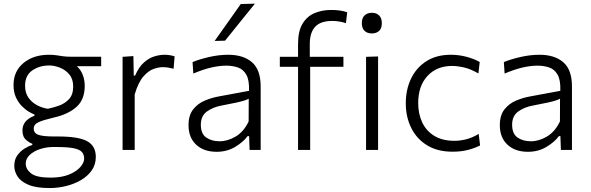

<svg xmlns="http://www.w3.org/2000/svg" viewBox="-20 -798 3144 1022"><path d="M245 203Q171.5 203 130.5 185.2Q89.5 167.5 72.8 140.5Q56 113.5 56 85Q56 51 72.8 28.2Q89.5 5.5 112 -8Q134.5 -21.5 152 -26.5V-33Q139 -36.5 119.2 -53Q99.5 -69.5 99.5 -104Q99.5 -157.5 163.5 -182V-188.5Q152.5 -192.5 134.2 -203Q116 -213.5 97 -232.5Q78 -251.5 65 -279.2Q52 -307 52 -345.5Q52 -418.5 104.8 -462.5Q157.5 -506.5 241 -506.5Q263.5 -506.5 280.5 -503.8Q297.5 -501 315.5 -498.5Q333.5 -496 359.5 -496H518.5V-445.5H389.5Q411.5 -424.5 421.2 -397.8Q431 -371 431 -341Q431 -268 387.2 -229Q343.5 -190 269.5 -173Q213.5 -160 186.5 -148.2Q159.5 -136.5 159.5 -113.5Q159.5 -89 184.8 -80.2Q210 -71.5 269.5 -71.5H291.5Q397.5 -71.5 443.8 -46.5Q490 -21.5 490 37.5Q490 78.5 468 109.5Q446 140.5 410 161.2Q374 182 330.8 192.5Q287.5 203 245 203ZM234.5 -219Q262 -224.5 293.5 -235.5Q325 -246.5 347.2 -270.2Q369.5 -294 369.5 -337.5Q369.5 -377.5 348.8 -402Q328 -426.5 298.5 -438Q269 -449.5 242 -449.5Q190.5 -449.5 152 -423.2Q113.5 -397 113.5 -341.5Q113.5 -304 131.2 -278.5Q149 -253 176.8 -238.2Q204.5 -223.5 234.5 -219ZM249 147.5Q308 147.5 347.8 131Q387.5 114.5 407.8 91Q428 67.5 428 46.5Q428 25 416 11.2Q404 -2.5 372 -9Q340 -15.5 279.5 -15.5H260Q224.5 -15 191.8 -4Q159 7 138 26.8Q117 46.5 117 73Q117 102.5 145.5 125Q174 147.5 249 147.5Z M632.5 0V-495.5L690 -499.5L692 -395.5H699Q719.5 -442.5 747 -466.2Q774.5 -490 803 -498.2Q831.5 -506.5 855 -506.5Q884 -506.5 909.5 -498L904 -432Q888 -436 875.2 -438.2Q862.5 -440.5 845 -440.5Q826 -440.5 798.8 -431.5Q771.5 -422.5 744 -391.8Q716.5 -361 697 -295.5V0Z M1133 10Q1064.5 10 1024 -28Q983.5 -66 983.5 -131.5Q983.5 -184.5 1008.2 -215.8Q1033 -247 1070 -262.5Q1107 -278 1143.5 -284.5L1305.5 -314.5Q1307.5 -371.5 1291.2 -400.2Q1275 -429 1246.5 -438.8Q1218 -448.5 1183.5 -448.5Q1149 -448.5 1106.2 -439Q1063.5 -429.5 1009 -406.5L1005 -467.5Q1041 -482.5 1092.8 -494.5Q1144.5 -506.5 1195 -506.5Q1275 -506.5 1321.2 -466.8Q1367.5 -427 1367.5 -338V0H1308.5L1306 -73.5H1298Q1274.5 -41.5 1231.2 -15.8Q1188 10 1133 10ZM1149 -46Q1192 -46 1234.8 -71.5Q1277.5 -97 1303.5 -151.5L1304 -272.5Q1295.5 -268 1281.5 -263.2Q1267.5 -258.5 1239.5 -252.2Q1211.5 -246 1161 -236.5Q1114 -228 1081.5 -204.5Q1049 -181 1049 -134Q1049 -86 1077.8 -66Q1106.5 -46 1149 -46ZM1122.5 -580Q1157.5 -629.5 1192.5 -678.8Q1227.5 -728 1261.5 -776.5L1337 -778.5Q1296 -728 1256.5 -679Q1217 -630 1178 -581.5Z M1566.5 0V-442.5H1469.5V-495.5H1566.5V-564.5Q1566.5 -632.5 1590.5 -672Q1614.5 -711.5 1654.5 -728.2Q1694.5 -745 1742.5 -745Q1794.5 -745 1828 -732.5L1821.5 -674.5Q1806 -680 1787.8 -683.2Q1769.5 -686.5 1749.5 -686.5Q1686 -686.5 1657.5 -655.5Q1629 -624.5 1629 -563.5V-495.5H1808V-442.5H1631V0ZM1928.5 0V-495.5L1992.5 -497.5V0ZM1958.5 -620Q1935.5 -620 1920.8 -633.5Q1906 -647 1906 -675Q1906 -702.5 1920.8 -716.2Q1935.5 -730 1959.5 -730Q1983.5 -730 1998 -715.8Q2012.5 -701.5 2012.5 -675Q2012.5 -647 1998 -633.5Q1983.5 -620 1958.5 -620Z M2388.5 9.5Q2309 9.5 2253.5 -24.5Q2198 -58.5 2169 -117Q2140 -175.5 2140 -248Q2140 -321.5 2168.2 -380Q2196.5 -438.5 2250 -472.5Q2303.5 -506.5 2379.5 -506.5Q2423 -506.5 2463.8 -495.5Q2504.5 -484.5 2533.5 -468L2526.5 -407Q2485 -431 2449.8 -439Q2414.5 -447 2386.5 -447Q2304.5 -447 2255.2 -393.5Q2206 -340 2206 -249.5Q2206 -192.5 2227.2 -147Q2248.5 -101.5 2291.5 -75Q2334.5 -48.5 2398.5 -48.5Q2432 -48.5 2465 -57.5Q2498 -66.5 2528 -85.5L2535.5 -24Q2511.5 -11 2474 -0.8Q2436.5 9.5 2388.5 9.5Z M2790 10Q2721.5 10 2681 -28Q2640.5 -66 2640.5 -131.5Q2640.5 -184.5 2665.2 -215.8Q2690 -247 2727 -262.5Q2764 -278 2800.5 -284.5L2962.5 -314.5Q2964.5 -371.5 2948.2 -400.2Q2932 -429 2903.5 -438.8Q2875 -448.5 2840.5 -448.5Q2806 -448.5 2763.2 -439Q2720.5 -429.5 2666 -406.5L2662 -467.5Q2698 -482.5 2749.8 -494.5Q2801.5 -506.5 2852 -506.5Q2932 -506.5 2978.2 -466.8Q3024.5 -427 3024.5 -338V0H2965.5L2963 -73.5H2955Q2931.5 -41.5 2888.2 -15.8Q2845 10 2790 10ZM2806 -46Q2849 -46 2891.8 -71.5Q2934.5 -97 2960.5 -151.5L2961 -272.5Q2952.5 -268 2938.5 -263.2Q2924.5 -258.5 2896.5 -252.2Q2868.5 -246 2818 -236.5Q2771 -228 2738.5 -204.5Q2706 -181 2706 -134Q2706 -86 2734.8 -66Q2763.5 -46 2806 -46Z"/></svg>

Font: Commissioner Light
Style: Regular
Weight: 300
Designer: Kostas Bartsokas
Foundry: Kostas Bartsokas
Version: Version 1.000; ttfautohint (v1.8.3)